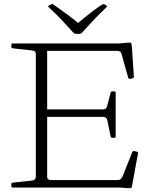

<svg xmlns="http://www.w3.org/2000/svg" viewBox="-20 -958 791 981"><path d="M523 -930Q529 -926 524 -921Q493 -892 462.5 -860Q432 -828 398 -790Q393 -785 386 -785H368Q361 -785 356 -790Q322 -828 291 -860.5Q260 -893 229 -921Q223 -926 230 -930Q232 -932 235 -933Q238 -934 241 -935Q246 -940 253 -935Q284 -913 319 -887.5Q354 -862 389 -833H370Q404 -862 436.5 -887.5Q469 -913 500 -934Q507 -938 513 -936Q515 -935 518 -933.5Q521 -932 523 -930ZM163 0V-736H221V-54Q221 -46 226.5 -42Q232 -38 241 -38H582Q591 -38 596.5 -43Q602 -48 606 -56L656 -181Q659 -188 666 -186L679 -183Q687 -181 685 -174L655 -10Q654 -4 652 -0.5Q650 3 644.5 3.5Q639 4 628 3L587 0ZM554 -254Q547 -254 545 -262L528 -345Q526 -353 520.5 -357Q515 -361 505 -361H221V-399H507Q516 -399 521 -404Q526 -409 528 -418L545 -484Q547 -491 554 -491H564Q571 -491 571 -484V-261Q571 -254 563 -254ZM644 -555Q638 -554 635 -561L601 -682Q599 -691 593 -694.5Q587 -698 577 -698H221V-736H587L637 -740Q644 -741 647 -740Q650 -739 651.5 -734Q653 -729 654 -717L664 -567Q664 -559 657 -558ZM45 0Q38 0 38 -7V-17Q38 -24 46 -25L147 -36Q156 -38 159.5 -43Q163 -48 163 -57V-220H221V0ZM38 -729Q38 -736 45 -736H221V-516H163V-679Q163 -689 159.5 -693.5Q156 -698 147 -700L46 -711Q38 -712 38 -719Z"/></svg>

Font: Hahmlet ExtraLight
Style: Regular
Weight: 250
Designer: Minjoo Ham & Mark Frömberg
Foundry: hypertype
Version: Version 1.002